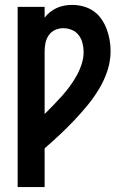

<svg xmlns="http://www.w3.org/2000/svg" viewBox="-20 -763 515 783"><path d="M52 0V-735H162V-691Q172 -704 184.5 -714Q197 -724 211.5 -730.5Q226 -737 242 -740Q258 -743 274 -743Q297 -743 319.5 -737Q342 -731 361 -718Q380 -705 393.5 -685.5Q407 -666 415 -644.5Q423 -623 427 -600.5Q431 -578 431 -555Q431 -514 418 -474.5Q405 -435 383.5 -399.5Q362 -364 336 -332.5Q310 -301 281.5 -271Q253 -241 223 -213Q193 -185 162 -158V0ZM162 -298Q180 -316 198 -334.5Q216 -353 233 -372Q250 -391 265 -411.5Q280 -432 292.5 -454.5Q305 -477 313 -501.5Q321 -526 321 -551Q321 -569 316.5 -587Q312 -605 301 -619.5Q290 -634 273 -641Q256 -648 238 -648Q221 -648 205 -641Q189 -634 179 -619.5Q169 -605 165.5 -588Q162 -571 162 -554Z"/></svg>

Font: Iosevka QP
Style: Bold
Weight: 700
Designer: Belleve Invis
Foundry: Belleve Invis
Version: Version 20.0.0; ttfautohint (v1.8.4)